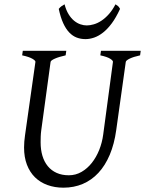

<svg xmlns="http://www.w3.org/2000/svg" viewBox="-20 -849 668 884"><path d="M625 -594.2Q594.2 -587.4 577.1 -579.1Q560.1 -570.8 559.1 -564L515.1 -250Q506.3 -186 485.4 -136.5Q464.4 -86.9 433.1 -53.2Q401.9 -19.5 361.1 -2.2Q320.3 15.1 272 15.1Q231.9 15.1 198.5 2.9Q165 -9.3 141.1 -32.7Q117.2 -56.2 104 -90.6Q90.8 -125 90.8 -169.9Q90.8 -195.8 95.2 -226.1L143.1 -564Q144 -569.8 128.9 -578.6Q113.8 -587.4 82 -594.2L85 -615.2H285.2L282.2 -594.2Q251.5 -587.4 232.7 -579.1Q213.9 -570.8 212.9 -564L169.9 -249Q168 -234.9 167.5 -220.7Q167 -206.5 167 -193.8Q167 -159.7 175.3 -131.8Q183.6 -104 200 -84Q216.3 -64 240.7 -53Q265.1 -42 296.9 -42Q328.6 -42 355.5 -57.6Q382.3 -73.2 402.8 -99.1Q423.3 -125 436.8 -158.7Q450.2 -192.4 455.1 -229L500 -564Q501 -569.8 487.3 -578.6Q473.6 -587.4 441.9 -594.2L444.8 -615.2H627.9ZM532.7 -808.1Q514.6 -768.6 494.9 -741.9Q475.1 -715.3 454.6 -699.2Q434.1 -683.1 413.6 -676Q393.1 -668.9 373.5 -668.9Q352.1 -668.9 333.3 -676Q314.5 -683.1 298.8 -699.5Q283.2 -715.8 271 -742.4Q258.8 -769 250.5 -808.1Q257.3 -816.4 263.7 -820.8Q270 -825.2 277.3 -829.1Q284.2 -802.2 295.7 -783.7Q307.1 -765.1 321 -753.7Q335 -742.2 350.1 -737.1Q365.2 -731.9 379.4 -731.9Q394.5 -731.9 412.1 -737.1Q429.7 -742.2 447 -753.7Q464.4 -765.1 481 -783.7Q497.6 -802.2 511.7 -829.1Q518.6 -825.2 523.2 -821.3Q527.8 -817.4 532.7 -808.1Z"/></svg>

Font: Gentium Plus
Style: Italic
Weight: 400
Italic angle: -8°
Designer: J. Victor Gaultney, Annie Olsen, Iska Routamaa
Foundry: SIL International
Version: Version 1.510